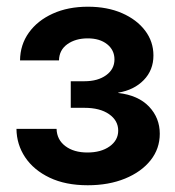

<svg xmlns="http://www.w3.org/2000/svg" viewBox="-20 -547 525 575"><path d="M242.7 7.8Q176.3 7.8 128.7 -14.9Q81.1 -37.6 55.4 -75.9Q29.8 -114.3 29.3 -161.1H149.4Q150.4 -128.4 175.8 -109.4Q201.2 -90.3 241.7 -90.3Q282.7 -90.3 308.3 -108.6Q334 -127 334 -155.8Q334 -186 306.6 -205.1Q279.3 -224.1 232.9 -224.1H191.9V-303.7H232.9Q272.9 -303.7 297.9 -321.8Q322.8 -339.8 322.8 -369.1Q322.8 -397 300.8 -414.6Q278.8 -432.1 242.7 -432.1Q206.1 -432.1 181.6 -414.6Q157.2 -397 156.7 -366.2H40Q40.5 -413.1 66.4 -449.2Q92.3 -485.4 137.9 -506.1Q183.6 -526.9 243.2 -526.9Q301.3 -526.9 345.5 -507.6Q389.6 -488.3 414.6 -455.3Q439.5 -422.4 439.5 -380.9Q439.5 -336.9 410.4 -307.1Q381.3 -277.3 334 -269.5V-268.6Q394 -261.7 426.3 -227.8Q458.5 -193.8 458.5 -146.5Q458.5 -101.6 430.9 -66.9Q403.3 -32.2 354.5 -12.2Q305.7 7.8 242.7 7.8Z"/></svg>

Font: Inter Display SemiBold
Style: Regular
Weight: 600
Designer: Rasmus Andersson
Foundry: rsms
Version: Version 4.001;git-9221beed3